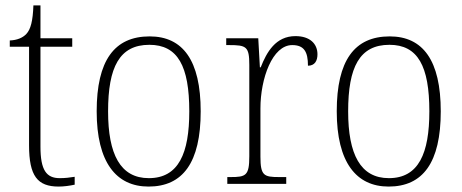

<svg xmlns="http://www.w3.org/2000/svg" viewBox="-20 -677 1700 707"><path d="M196 10C215 10 237 7 255 3V-26C235 -23 221 -21 200 -21C151 -21 129 -50 129 -137V-505H246V-536H129V-657H103C101 -600 93 -569 77 -552C64 -538 43 -529 16 -528V-505H87V-142C87 -29 118 10 196 10Z M527 10C653 10 719 -78 719 -267C719 -455 653 -543 531 -543C401 -543 336 -454 336 -267C336 -79 408 10 527 10ZM528 -21C423 -21 378 -109 378 -267C378 -430 420 -512 530 -512C635 -512 677 -433 677 -267C677 -113 638 -21 528 -21Z M817 0H1034V-25H1008C952 -25 939 -30 939 -100V-278C939 -388 983 -511 1056 -511C1100 -511 1114 -486 1114 -435C1139 -435 1149 -453 1149 -477C1149 -516 1121 -544 1068 -544C995 -544 962 -485 940 -429H937L931 -536H813V-511H823C887 -511 898 -506 898 -438V-101C898 -30 885 -25 829 -25H817Z M1411 10C1537 10 1603 -78 1603 -267C1603 -455 1537 -543 1415 -543C1285 -543 1220 -454 1220 -267C1220 -79 1292 10 1411 10ZM1412 -21C1307 -21 1262 -109 1262 -267C1262 -430 1304 -512 1414 -512C1519 -512 1561 -433 1561 -267C1561 -113 1522 -21 1412 -21Z"/></svg>

Font: Noto Serif Ethiopic SemiCondensed ExtraLight
Style: Regular
Weight: 200
Width: 4
Designer: Monotype Design Team
Foundry: Monotype Imaging Inc.
Version: Version 2.102